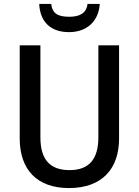

<svg xmlns="http://www.w3.org/2000/svg" viewBox="-20 -944 704 974"><path d="M486 -924H424C418 -873 378 -859 332 -859C279 -859 245 -872 240 -924H179C183 -834 236 -781 330 -781C422 -781 481 -838 486 -924ZM584 -241V-714H479V-248C479 -139 434 -81 333 -81C235 -81 185 -133 185 -247V-714H80V-242C80 -84 167 10 330 10C500 10 584 -90 584 -241Z"/></svg>

Font: Noto Sans Gujarati SemiCondensed Medium
Style: Regular
Weight: 500
Width: 4
Designer: Jelle Bosma - Monotype Design Team, Universal Thirst
Foundry: Monotype Imaging Inc.
Version: Version 2.106